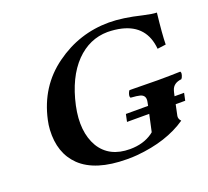

<svg xmlns="http://www.w3.org/2000/svg" viewBox="-116 -800 1031 952"><g transform="rotate(-20 399.5 -324.0)"><path d="M546.9 -658.2Q617.7 -658.2 718.8 -633.8Q763.2 -623.5 787.6 -623Q774.9 -510.7 774.4 -459L729.5 -453.1Q718.3 -579.1 596.7 -607.9Q563.5 -615.7 523.9 -616.2Q428.2 -615.2 356.4 -542Q282.7 -465.8 252.4 -327.1Q224.6 -196.3 273.9 -112.3Q322.8 -32.2 431.6 -32.2Q502.4 -32.2 551.3 -66.9Q556.6 -70.8 560.5 -74.2L580.1 -164.1H462.9L471.2 -203.1H588.4L592.3 -223.1Q599.1 -256.3 569.3 -264.6Q555.2 -268.6 520.5 -271Q513.7 -279.3 523.4 -300.8Q525.9 -305.7 528.3 -308.1Q621.6 -306.2 677.2 -306.2Q736.3 -306.2 796.4 -308.1Q803.2 -299.8 793.5 -278.3Q791 -273.4 788.6 -271Q746.1 -266.6 735.4 -233.4Q733.9 -228 732.4 -223.1L728 -203.1H778.3L770 -164.1H719.7L707.5 -106Q705.6 -90.3 717.8 -78.1Q613.3 -6.3 454.6 7.8Q426.8 10.3 399.9 9.8Q234.4 9.3 156.2 -65.9Q83.5 -136.7 90.3 -257.8Q91.8 -283.2 97.2 -307.1Q132.8 -472.2 262.2 -565.4Q390.1 -658.2 546.9 -658.2Z"/></g></svg>

Font: Linux Libertine Slanted O
Style: Bold Slanted
Weight: 700
Designer: Philipp H. Poll
Foundry: Philipp H. Poll
Version: Version 5.0.0